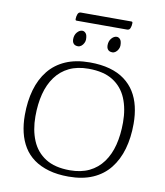

<svg xmlns="http://www.w3.org/2000/svg" viewBox="-99 -1005 947 1099"><g transform="rotate(10 374.5 -455.5)"><path d="M374 13Q309 13 258.5 -1.5Q208 -16 171.5 -42.5Q135 -69 112 -106.5Q89 -144 78 -190.5Q67 -237 67 -291Q67 -372 86 -438Q105 -504 143.5 -552Q182 -600 241.5 -626Q301 -652 382 -652Q447 -652 497.5 -638Q548 -624 584.5 -597Q621 -570 644 -533Q667 -496 678 -449.5Q689 -403 689 -349Q689 -268 670 -202Q651 -136 612.5 -87.5Q574 -39 514.5 -13Q455 13 374 13ZM375 -24Q440 -24 487.5 -47Q535 -70 566.5 -113Q598 -156 613 -215Q628 -274 628 -346Q628 -426 602.5 -486.5Q577 -547 523 -581Q469 -615 381 -615Q316 -615 268.5 -592Q221 -569 189.5 -526Q158 -483 143 -424.5Q128 -366 128 -294Q128 -215 153.5 -154Q179 -93 233.5 -58.5Q288 -24 375 -24ZM498 -731Q488 -731 480.5 -734.5Q473 -738 468.5 -746Q464 -754 464 -766Q464 -791 478 -807Q492 -823 508 -823Q519 -823 528 -813Q537 -803 537 -777Q537 -767 531.5 -756Q526 -745 517 -738Q508 -731 498 -731ZM298 -731Q288 -731 280.5 -734.5Q273 -738 268.5 -746Q264 -754 264 -766Q264 -791 278 -807Q292 -823 308 -823Q319 -823 328 -813Q337 -803 337 -777Q337 -767 331.5 -756Q326 -745 317 -738Q308 -731 298 -731ZM266 -874Q262 -874 260 -875.5Q258 -877 258 -883Q258 -897 263 -910.5Q268 -924 281 -924H574Q578 -924 580 -922.5Q582 -921 582 -915Q582 -900 577 -887Q572 -874 559 -874Z"/></g></svg>

Font: Briem Hand Thin
Style: Regular
Weight: 100
Designer: Gunnlaugur SE Briem, Eben Sorkin
Foundry: Sorkin Type Co.
Version: Version 1.003